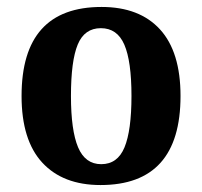

<svg xmlns="http://www.w3.org/2000/svg" viewBox="-20 -522 581 552"><path d="M42 -246Q42 -502 272 -502Q381 -502 440 -437.5Q499 -373 499 -246Q499 10 269 10Q161 10 101.5 -54.5Q42 -119 42 -246ZM358 -246Q358 -346 337.5 -393.5Q317 -441 270 -441Q223 -441 203.5 -394Q184 -347 184 -246Q184 -147 204.5 -98.5Q225 -50 271 -50Q318 -50 338 -98.5Q358 -147 358 -246Z"/></svg>

Font: Noto Serif Armenian SmBd Narrow
Style: Regular
Weight: 600
Width: 4
Designer: Monotype Design team
Foundry: Monotype Imaging Inc.
Version: Version 1.000